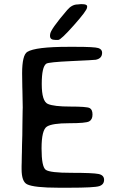

<svg xmlns="http://www.w3.org/2000/svg" viewBox="-20 -918 581 907"><path d="M255.4 -729.5H240.7Q216.3 -729.5 216.3 -748V-752.9L216.8 -755.4Q216.8 -776.9 297.4 -870.6Q319.8 -897 346.7 -897L361.3 -898.4H366.7Q391.6 -898.4 391.6 -888.2V-884.3L391.1 -882.3Q391.1 -868.7 329.3 -799.1Q267.6 -729.5 255.4 -729.5ZM82 -119.1V-134.3L82.5 -150.4Q83 -166.5 83 -182.6L83.5 -198.7Q84 -214.8 84 -231.4L85.4 -279.8Q85.9 -295.9 85.9 -328.4Q85.9 -360.8 86.9 -393.6L87.4 -409.7L85.9 -490.7L85.4 -506.8L84.5 -571.3Q84.5 -657.7 108.9 -672.9Q147.5 -696.8 303.2 -696.8H336.4Q426.8 -696.8 444.6 -690.9Q462.4 -685.1 462.4 -668.9Q462.4 -641.6 432.1 -635.7Q424.3 -634.3 316.9 -629.4Q209.5 -624.5 198.7 -617.2Q177.2 -602.5 177.2 -521Q177.2 -439.5 206.1 -427Q234.9 -414.6 312 -414.6Q389.2 -414.6 403.1 -407.7Q417 -400.9 417 -377Q417 -353 401.1 -344.5Q385.3 -335.9 306.2 -335.9Q227.1 -335.9 201.7 -320.1Q176.3 -304.2 176.3 -217Q176.3 -129.9 196.3 -115.7Q216.3 -101.6 317.4 -101.6Q418.5 -101.6 445.1 -96.2Q471.7 -90.8 471.7 -68.6Q471.7 -46.4 449.2 -38.8Q426.8 -31.2 306.6 -31.2H257.3Q140.6 -31.2 107.9 -47.4Q82 -60.1 82 -119.1Z"/></svg>

Font: Averia Sans Libre Light
Style: Regular
Weight: 300
Version: Version 1.002